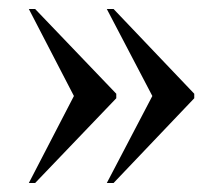

<svg xmlns="http://www.w3.org/2000/svg" viewBox="-20 -483 495 426"><path d="M217 -77H232L411 -265V-275L232 -463H217L318 -270ZM44 -77H58L238 -265V-275L58 -463H44L144 -270Z"/></svg>

Font: Noto Serif Display Condensed Medium
Style: Regular
Weight: 500
Width: 3
Designer: Monotype Design Team
Foundry: Monotype Imaging Inc.
Version: Version 2.009